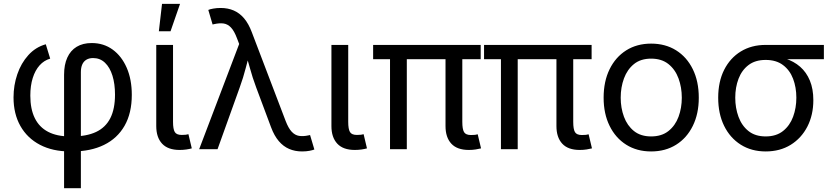

<svg xmlns="http://www.w3.org/2000/svg" viewBox="-20 -781 4352 1005"><path d="M315.4 204.1V-389.6Q315.4 -442.4 332.3 -479.5Q349.1 -516.6 381.3 -536.1Q413.6 -555.7 460 -555.7Q522.5 -555.7 569.6 -521.5Q616.7 -487.3 643.3 -426.3Q669.9 -365.2 669.9 -284.7Q669.9 -189 632.1 -122.8Q594.2 -56.6 524.4 -22.5Q454.6 11.7 358.4 11.7H346.2Q255.9 11.7 189.5 -22.9Q123 -57.6 86.9 -121.3Q50.8 -185.1 50.8 -271Q50.8 -334.5 70.6 -392.3Q90.3 -450.2 128.2 -492.2Q166 -534.2 219.7 -549.3L242.7 -474.1Q210.4 -464.8 187.3 -439Q164.1 -413.1 151.4 -372.8Q138.7 -332.5 138.7 -280.3Q138.7 -210.4 162.1 -162.8Q185.5 -115.2 231.7 -91.1Q277.8 -66.9 346.2 -66.9H358.4Q433.1 -66.9 482.9 -90.3Q532.7 -113.8 557.4 -162.4Q582 -210.9 582 -285.6Q582 -341.8 568.6 -385Q555.2 -428.2 529.5 -452.6Q503.9 -477.1 467.3 -477.1Q446.3 -477.1 431.9 -468.3Q417.5 -459.5 410.4 -443.1Q403.3 -426.8 403.3 -403.3V204.1Z M920.4 3.9Q858.9 3.9 828.4 -29.1Q797.9 -62 797.9 -121.1V-545.9H885.7V-143.1Q885.7 -105.5 894.8 -90.1Q903.8 -74.7 931.2 -74.7Q945.3 -74.7 952.6 -75.7Q960 -76.7 966.3 -78.6L983.9 -4.4Q972.2 -1 955.1 1.5Q938 3.9 920.4 3.9ZM811.5 -617.2 828.1 -760.7H922.4L872.6 -617.2Z M1022.5 0 1231.9 -550.8 1220.7 -580.1Q1206.1 -619.1 1189 -637Q1171.9 -654.8 1150.6 -658Q1129.4 -661.1 1101.6 -654.8L1092.8 -652.8L1070.3 -729Q1078.6 -732.9 1096.7 -736.1Q1114.7 -739.3 1134.8 -739.3Q1172.9 -739.3 1203.4 -726.1Q1233.9 -712.9 1257.6 -685.1Q1281.2 -657.2 1297.9 -612.8L1475.1 -147.9Q1489.7 -109.9 1506.8 -91.6Q1523.9 -73.2 1545.4 -69.8Q1566.9 -66.4 1594.2 -72.3L1603 -74.2L1625.5 1.5Q1617.7 4.9 1600.3 8.3Q1583 11.7 1561 11.7Q1523.9 11.7 1493.4 -1.5Q1462.9 -14.6 1439.2 -42.5Q1415.5 -70.3 1398.9 -114.7L1320.8 -323.7Q1301.3 -376 1288.3 -424.1Q1275.4 -472.2 1260.7 -521H1293Q1278.8 -474.1 1266.1 -424.3Q1253.4 -374.5 1234.9 -323.7L1118.7 0Z M1837.4 3.9Q1775.9 3.9 1745.4 -29.1Q1714.8 -62 1714.8 -121.1V-545.9H1802.7V-143.1Q1802.7 -105.5 1811.8 -90.1Q1820.8 -74.7 1848.1 -74.7Q1862.3 -74.7 1869.6 -75.7Q1877 -76.7 1883.3 -78.6L1900.9 -4.4Q1889.2 -1 1872.1 1.5Q1855 3.9 1837.4 3.9Z M2434.1 3.9Q2372.6 3.9 2342.3 -29.1Q2312 -62 2312 -121.1V-518.1H2399.9V-143.1Q2399.9 -105 2408.9 -89.6Q2418 -74.2 2445.3 -74.2Q2459.5 -74.2 2466.8 -75.2Q2474.1 -76.2 2480.5 -78.1L2498 -4.4Q2487.3 -1.5 2470.5 1.2Q2453.6 3.9 2434.1 3.9ZM2021.5 0V-518.1H2109.4V0ZM1933.1 -471.2V-545.9H2496.1V-471.2Z M3014.6 3.9Q2953.1 3.9 2922.9 -29.1Q2892.6 -62 2892.6 -121.1V-518.1H2980.5V-143.1Q2980.5 -105 2989.5 -89.6Q2998.5 -74.2 3025.9 -74.2Q3040 -74.2 3047.4 -75.2Q3054.7 -76.2 3061 -78.1L3078.6 -4.4Q3067.9 -1.5 3051 1.2Q3034.2 3.9 3014.6 3.9ZM2602.1 0V-518.1H2689.9V0ZM2513.7 -471.2V-545.9H3076.7V-471.2Z M3388.2 11.7Q3314 11.7 3258.1 -23.4Q3202.1 -58.6 3170.9 -122.1Q3139.6 -185.5 3139.6 -269.5Q3139.6 -355 3170.9 -418.7Q3202.1 -482.4 3258.1 -517.6Q3314 -552.7 3388.2 -552.7Q3462.9 -552.7 3519 -517.6Q3575.2 -482.4 3606.4 -418.7Q3637.7 -355 3637.7 -269.5Q3637.7 -185.5 3606.4 -122.1Q3575.2 -58.6 3519 -23.4Q3462.9 11.7 3388.2 11.7ZM3388.2 -66.9Q3443.4 -66.9 3479 -95.2Q3514.6 -123.5 3531.7 -169.7Q3548.8 -215.8 3548.8 -269.5Q3548.8 -323.7 3531.7 -370.4Q3514.6 -417 3479 -445.6Q3443.4 -474.1 3388.2 -474.1Q3333.5 -474.1 3298.3 -445.6Q3263.2 -417 3246.1 -370.6Q3229 -324.2 3229 -269.5Q3229 -215.8 3246.1 -169.7Q3263.2 -123.5 3298.3 -95.2Q3333.5 -66.9 3388.2 -66.9Z M3987.8 11.7Q3913.6 11.7 3857.4 -23.7Q3801.3 -59.1 3770.3 -122.3Q3739.3 -185.5 3739.3 -269.5Q3739.3 -353.5 3770.5 -415.5Q3801.8 -477.5 3857.7 -511.7Q3913.6 -545.9 3987.8 -545.9H4292.5V-471.2H4053.2L3987.8 -467.3Q3933.1 -467.3 3897.9 -440.4Q3862.8 -413.6 3845.7 -368.7Q3828.6 -323.7 3828.6 -269.5Q3828.6 -215.8 3845.7 -169.4Q3862.8 -123 3897.9 -95Q3933.1 -66.9 3987.8 -66.9Q4043 -66.9 4078.6 -95.2Q4114.3 -123.5 4131.3 -169.7Q4148.4 -215.8 4148.4 -269.5Q4148.4 -323.7 4131.3 -368.7Q4114.3 -413.6 4078.6 -440.4Q4043 -467.3 3987.8 -467.3V-489.3Q4043.5 -489.3 4089.4 -474.9Q4135.3 -460.4 4168.2 -431.6Q4201.2 -402.8 4219.2 -359.1Q4237.3 -315.4 4237.3 -256.8Q4237.3 -179.2 4206.1 -118.4Q4174.8 -57.6 4118.7 -22.9Q4062.5 11.7 3987.8 11.7Z"/></svg>

Font: Inter Variable LoSnoCo
Style: Regular
Weight: 400
Designer: Rasmus Andersson
Foundry: rsms
Version: Version 4.000;git-a52131595; featfreeze: case,dlig,ss01,ss02